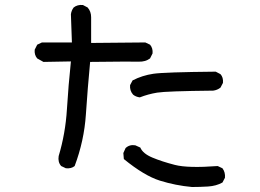

<svg xmlns="http://www.w3.org/2000/svg" viewBox="-20 -735 1040 769"><path d="M749 14Q683 8 620.5 -11.5Q558 -31 476 -98L474 -122L483 -142Q499 -157 522 -153L542 -144Q552 -120 590 -104Q628 -88 680.5 -74.5Q733 -61 852 -70L871 -61Q883 -45 881 -23L871 -4Q846 10 813 12Q780 14 749 14ZM244 -61 225 -70Q211 -86 215 -110Q242 -200 248 -297Q254 -394 264 -489L154 -487L129 -501Q117 -515 119 -536L129 -556L148 -565H268L264 -678Q266 -693 275 -705Q290 -717 312 -715L331 -705Q345 -689 345 -666V-563L562 -565L581 -556Q593 -542 591 -521L581 -501Q562 -487 535.5 -488Q509 -489 341 -487Q331 -382 324 -276.5Q317 -171 279 -70Q266 -59 244 -61ZM540 -345Q524 -347 513 -356Q499 -372 501 -394L511 -413Q550 -433 594 -439.5Q638 -446 844 -448L863 -438Q875 -425 873 -403L863 -384Q850 -374 834 -372Q646 -370 609.5 -364Q573 -358 540 -345Z"/></svg>

Font: Kosefont JP
Style: Regular
Weight: 400
Designer: Nozomi Seto 瀬戸のぞみ
Version: Version 3.00;June 19, 2020